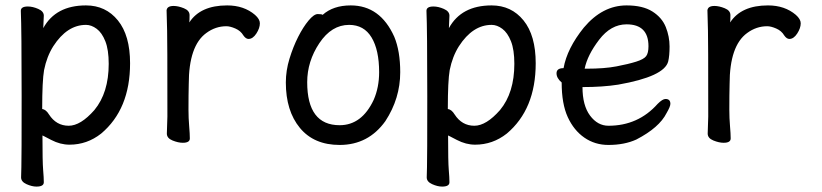

<svg xmlns="http://www.w3.org/2000/svg" viewBox="-20 -512 3040 710"><path d="M136 -109Q150 -107 161 -89Q188 -47 234 -47Q278 -47 329 -105Q382 -169 382 -276Q382 -328 369.5 -359.5Q357 -391 337.5 -405.5Q318 -420 298 -420Q228 -420 177 -341Q153 -303 143 -253Q136 -213 136 -109ZM140 -408Q186 -492 298 -492Q371 -492 416 -436.5Q461 -381 461 -278Q461 -108 354 -18Q302 23 237 23Q203 23 169.5 5.5Q136 -12 137 -11Q137 87 139.5 116Q142 145 142 162Q142 178 115 178Q98 178 78 169Q58 160 58 144Q58 132 59 106Q60 80 60 -157Q60 -403 57 -472Q57 -488 83 -488Q101 -488 121.5 -479Q142 -470 142 -454Q142 -448 141 -432Q140 -420 140 -408Z M680 -429Q721 -492 820 -492Q882 -492 923 -457Q941 -441 941 -426Q941 -408 928 -388Q915 -368 899 -368Q889 -368 880 -381Q870 -398 850.5 -406.5Q831 -415 817 -415Q777 -415 743 -390Q678 -343 678 -201Q677 -163 677 -106Q677 -75 679.5 -46Q682 -17 682 0Q682 16 656 16Q639 16 618 7.5Q597 -1 597 -18L599 -81Q599 -378 598 -398Q596 -454 596 -474Q598 -490 622 -490Q639 -490 660 -481.5Q681 -473 681 -456Q681 -436 680 -429Z M1236 -49Q1318 -49 1362 -143Q1382 -189 1382 -245Q1382 -327 1354 -373.5Q1326 -420 1271 -420Q1206 -420 1161 -352.5Q1116 -285 1116 -208Q1116 -49 1236 -49ZM1236 24Q1141 24 1089 -39Q1037 -102 1037 -207Q1037 -251 1050.5 -295Q1064 -339 1082.5 -375.5Q1101 -412 1121 -436Q1141 -460 1155 -460Q1171 -460 1173 -457Q1212 -492 1277 -492Q1386 -492 1438 -376Q1460 -323 1460 -245Q1460 -148 1405 -64Q1342 24 1236 24Z M1636 -109Q1650 -107 1661 -89Q1688 -47 1734 -47Q1778 -47 1829 -105Q1882 -169 1882 -276Q1882 -328 1869.5 -359.5Q1857 -391 1837.5 -405.5Q1818 -420 1798 -420Q1728 -420 1677 -341Q1653 -303 1643 -253Q1636 -213 1636 -109ZM1640 -408Q1686 -492 1798 -492Q1871 -492 1916 -436.5Q1961 -381 1961 -278Q1961 -108 1854 -18Q1802 23 1737 23Q1703 23 1669.5 5.5Q1636 -12 1637 -11Q1637 87 1639.5 116Q1642 145 1642 162Q1642 178 1615 178Q1598 178 1578 169Q1558 160 1558 144Q1558 132 1559 106Q1560 80 1560 -157Q1560 -403 1557 -472Q1557 -488 1583 -488Q1601 -488 1621.5 -479Q1642 -470 1642 -454Q1642 -448 1641 -432Q1640 -420 1640 -408Z M2150 -258Q2215 -258 2259.5 -266.5Q2304 -275 2332.5 -284Q2361 -293 2369.5 -304.5Q2378 -316 2378 -341Q2378 -422 2297 -422Q2239 -422 2195.5 -365Q2152 -308 2142 -258ZM2230 24Q2180 24 2141 -3Q2102 -30 2079.5 -79Q2057 -128 2057 -207Q2038 -223 2038 -241Q2038 -260 2064 -260Q2077 -333 2139 -410Q2208 -492 2297 -492Q2357 -492 2392.5 -469.5Q2428 -447 2442 -412Q2456 -377 2456 -340Q2456 -306 2451 -285Q2437 -229 2266 -199Q2209 -190 2134 -190Q2134 -122 2162 -84.5Q2190 -47 2230 -47Q2340 -47 2412 -128Q2430 -146 2441 -146Q2459 -146 2459 -128Q2459 -118 2445 -94Q2418 -40 2333 4Q2289 24 2230 24Z M2680 -429Q2721 -492 2820 -492Q2882 -492 2923 -457Q2941 -441 2941 -426Q2941 -408 2928 -388Q2915 -368 2899 -368Q2889 -368 2880 -381Q2870 -398 2850.5 -406.5Q2831 -415 2817 -415Q2777 -415 2743 -390Q2678 -343 2678 -201Q2677 -163 2677 -106Q2677 -75 2679.5 -46Q2682 -17 2682 0Q2682 16 2656 16Q2639 16 2618 7.5Q2597 -1 2597 -18L2599 -81Q2599 -378 2598 -398Q2596 -454 2596 -474Q2598 -490 2622 -490Q2639 -490 2660 -481.5Q2681 -473 2681 -456Q2681 -436 2680 -429Z"/></svg>

Font: LXGW WenKai Mono
Style: Bold
Weight: 700
Designer: Fontworks Inc.
Version: Version 1.250;January 17, 2023